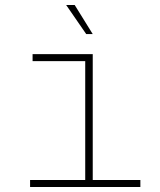

<svg xmlns="http://www.w3.org/2000/svg" viewBox="-20 -746 640 766"><path d="M100 0V-28H320V-502H110V-530H350V-28H540V0ZM324 -610 244 -726H278L350 -610Z"/></svg>

Font: Geist Mono Thin
Style: Regular
Weight: 100
Monospace: yes
Designer: Basement.studio, Andrés Briganti, Mateo Zaragoza
Foundry: Basement.studio, Vercel, Andrés Briganti, Guido Ferreyra, Mateo Zaragoza
Version: Version 1.500; ttfautohint (v1.8.4.7-5d5b)